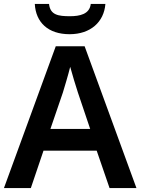

<svg xmlns="http://www.w3.org/2000/svg" viewBox="-20 -951 711 971"><path d="M513 -931H439C433 -879 383 -869 334 -869C275 -869 234 -875 228 -931H156C161 -838 223 -778 332 -778C438 -778 506 -840 513 -931ZM534 0H670L408 -717H262L0 0H136L200 -189H469ZM374 -483 436 -299H235L298 -483C305 -506 325 -572 335 -613C344 -579 365 -510 374 -483Z"/></svg>

Font: Noto Sans Tai Tham SemiBold
Style: Regular
Weight: 600
Designer: Monotype Design Team 2013. Revised by David WIlliams 2020
Foundry: Monotype Imaging Inc.
Version: Version 2.002